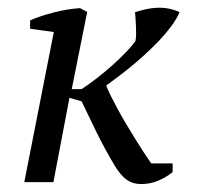

<svg xmlns="http://www.w3.org/2000/svg" viewBox="-20 -461 508 486"><path d="M271 -40.5Q243.2 -87.4 223.4 -128.2Q203.6 -168.9 186.5 -204.6L155.8 -213.4L115.2 0H41.5L116.2 -379.9L56.2 -388.2V-409.2Q68.4 -415 84.2 -420.2Q100.1 -425.3 116.9 -429.7Q133.8 -434.1 150.9 -436.8Q168 -439.5 182.6 -440.4L200.7 -430.7L161.6 -235.4H186.5Q204.6 -247.1 225.3 -263.2Q246.1 -279.3 265.1 -296.4Q284.2 -313.5 299.6 -329.6Q314.9 -345.7 322.8 -356.9Q324.2 -363.3 324.5 -373.5Q324.7 -383.8 324.2 -394.5Q323.7 -405.3 323 -415Q322.3 -424.8 321.8 -430.2Q336.9 -435.1 352.5 -438.2Q368.2 -441.4 383.8 -441.4Q398.4 -441.4 411.6 -438.2Q424.8 -435.1 434.6 -430.2Q426.8 -412.1 412.8 -393.6Q398.9 -375 381.6 -356.9Q364.3 -338.9 345.5 -321.8Q326.7 -304.7 308.6 -290Q290.5 -275.4 274.9 -263.7Q259.3 -252 249 -244.6Q252.9 -233.4 260.7 -217.8Q268.6 -202.1 278.3 -184.1Q288.1 -166 299.6 -146.7Q311 -127.4 322.3 -109.4Q333.5 -91.3 344 -75.2Q354.5 -59.1 362.8 -47.4H417V-25.4Q399.9 -11.7 379.9 -3.4Q359.9 4.9 337.4 4.9Q316.4 4.9 301.5 -5.4Q286.6 -15.6 271 -40.5Z"/></svg>

Font: PT Astra Serif
Style: Italic
Weight: 400
Italic angle: -16°
Designer: A.Korolkova, I. Chaeva
Foundry: ParaType Ltd
Version: Version 1.001